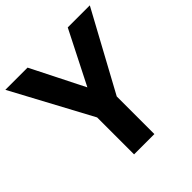

<svg xmlns="http://www.w3.org/2000/svg" viewBox="-189 -951 1003 1003"><g transform="rotate(-45 312.0 -450.0)"><path d="M312 -513 164 -807H0L237 -366V-93H387V-371L624 -807H461Z"/></g></svg>

Font: Noto Sans Telugu UI
Style: Bold
Weight: 700
Designer: Jelle Bosma - Monotype Design Team
Foundry: Monotype Imaging Inc.
Version: Version 2.005